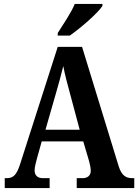

<svg xmlns="http://www.w3.org/2000/svg" viewBox="-20 -951 699 971"><path d="M272 -784V-771H333C389 -810 476 -886 498 -921V-931H358C340 -886 299 -827 272 -784ZM4 0H231V-50H197C169 -50 155 -65 155 -90C155 -107 163 -134 167 -150L191 -236H401L430 -138C434 -124 439 -102 439 -87C439 -62 421 -50 398 -50H368V0H659V-50H648C616 -50 594 -65 580 -111L395 -714H272L83 -125C64 -63 45 -50 14 -50H4ZM210 -295 264 -483C277 -527 290 -576 300 -617C308 -574 321 -525 334 -478L383 -295Z"/></svg>

Font: Noto Serif Tamil Condensed
Style: Bold Italic
Weight: 700
Width: 3
Italic angle: -12°
Designer: Indian Type Foundry, Tom Grace, and the Monotype Design Team
Foundry: Monotype Imaging Inc.
Version: Version 2.003